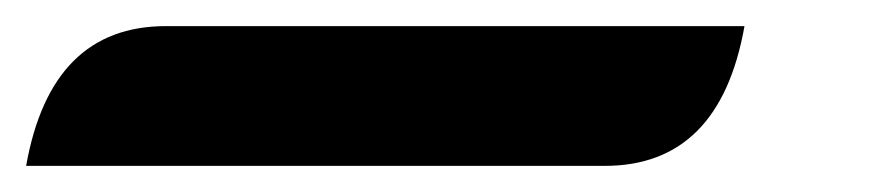

<svg xmlns="http://www.w3.org/2000/svg" viewBox="-55 31 682 147"><path d="M72 51H515Q496 158 408 158H-35Q-16 51 72 51Z"/></svg>

Font: K2D
Style: Bold Italic
Weight: 700
Italic angle: -10°
Designer: Katatrad Aksorn Co.,Ltd.
Foundry: Cadson Demak Co.,Ltd.
Version: Version 1.000; ttfautohint (v1.6)